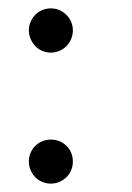

<svg xmlns="http://www.w3.org/2000/svg" viewBox="-20 -478 316 458"><path d="M153.8 -92.3Q153.8 -81.5 149.7 -71.8Q145.5 -62 138.4 -55.2Q131.3 -48.3 121.8 -44.2Q112.3 -40 101.1 -40Q90.3 -40 80.6 -44.2Q70.8 -48.3 64 -55.4Q57.1 -62.5 53 -72.3Q48.8 -82 48.8 -92.8Q48.8 -104 53 -113.5Q57.1 -123 64 -129.9Q70.8 -136.7 80.6 -140.9Q90.3 -145 101.1 -145Q123.5 -145 138.7 -129.9Q153.8 -114.7 153.8 -92.3ZM153.8 -405.3Q153.8 -394.5 149.7 -384.8Q145.5 -375 138.4 -367.9Q131.3 -360.8 121.8 -356.7Q112.3 -352.5 101.1 -352.5Q90.3 -352.5 80.6 -356.7Q70.8 -360.8 64 -368.2Q57.1 -375.5 53 -385.3Q48.8 -395 48.8 -405.8Q48.8 -416.5 53 -426Q57.1 -435.5 64 -442.6Q70.8 -449.7 80.6 -453.9Q90.3 -458 101.1 -458Q112.3 -458 121.8 -453.9Q131.3 -449.7 138.4 -442.6Q145.5 -435.5 149.7 -426Q153.8 -416.5 153.8 -405.3Z"/></svg>

Font: XB Niloofar
Style: Regular
Weight: 400
Designer: Behnam
Foundry: Irmug
Version: Version 7.201 2008